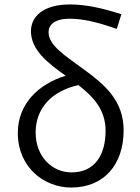

<svg xmlns="http://www.w3.org/2000/svg" viewBox="-20 -829 630 862"><path d="M299 13C448 13 535 -91 535 -244C535 -375 453 -447 361 -514C273 -579 198 -624 198 -685C198 -717 225 -745 292 -745C345 -745 410 -733 504 -699L525 -765C433 -795 360 -809 294 -809C172 -809 119 -753 119 -689C119 -605 194 -546 275 -489C154 -452 60 -364 60 -232C60 -78 178 13 299 13ZM332 -447C400 -394 454 -336 454 -242C454 -131 404 -55 301 -55C216 -55 140 -124 140 -234C140 -342 211 -420 332 -447Z"/></svg>

Font: ChiuKong Gothic CL Normal
Style: Regular
Weight: 350
Designer: Ryoko NISHIZUKA 西塚涼子 (kana, bopomofo & ideographs); Paul D. Hunt (Latin, Greek & Cyrillic); Sandoll Communications 산돌커뮤니
Foundry: Adobe
Version: Version 1.300